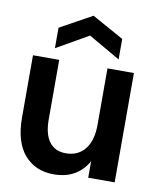

<svg xmlns="http://www.w3.org/2000/svg" viewBox="-82 -781 703 858"><g transform="rotate(10 269.0 -352.5)"><path d="M220 12Q136 12 86.5 -45.5Q37 -103 37 -214V-496H156V-226Q156 -159 182 -124.5Q208 -90 257 -90Q312 -90 343.5 -129Q375 -168 375 -240V-496H495V0H375V-75Q353 -34 314 -11Q275 12 220 12ZM128 -544V-637L273 -717L417 -637V-544L273 -627Z"/></g></svg>

Font: Host Grotesk SemiBold
Style: Regular
Weight: 600
Designer: Doukan Karapınar
Foundry: Element Type
Version: Version 1.003